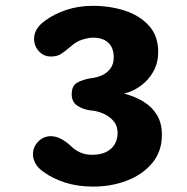

<svg xmlns="http://www.w3.org/2000/svg" viewBox="-20 -646 659 676"><path d="M96 -102.5Q96 -128.5 114.5 -147.5Q133 -166.5 158.5 -166.5Q178 -166.5 196.5 -156.2Q215 -146 230.5 -131Q244 -117.5 262.5 -109.2Q281 -101 305 -101Q333.5 -101 353.5 -110.8Q373.5 -120.5 383.8 -138Q394 -155.5 394 -179Q394 -203.5 379.5 -220.2Q365 -237 342.8 -246.5Q320.5 -256 297 -257.5Q272 -261 252.2 -274Q232.5 -287 232.5 -314Q232.5 -344.5 252.2 -355.2Q272 -366 297 -370Q320.5 -372.5 339.5 -381.2Q358.5 -390 369.5 -405.8Q380.5 -421.5 380.5 -444Q380.5 -465.5 372.5 -481Q364.5 -496.5 348 -505Q331.5 -513.5 307 -513.5Q292 -513.5 269.8 -506.5Q247.5 -499.5 228 -481.5Q208.5 -465 194.8 -456Q181 -447 159.5 -447Q134 -447 117 -465.5Q100 -484 100 -509.5Q100 -546.5 140 -574Q170 -596.5 213.2 -611Q256.5 -625.5 307 -625.5Q367 -625.5 419.5 -608.5Q472 -591.5 504.5 -555.5Q537 -519.5 537 -463Q537 -426 520.8 -395.8Q504.5 -365.5 477 -345Q449.5 -324.5 417 -316.5Q455.5 -306.5 485.5 -288Q515.5 -269.5 532.8 -240.8Q550 -212 550 -171.5Q550 -113 516.2 -72.2Q482.5 -31.5 427.2 -10.2Q372 11 307.5 11Q253.5 11 209.2 -3.2Q165 -17.5 133 -41Q113 -55 104.5 -71Q96 -87 96 -102.5Z"/></svg>

Font: Sono Monospace
Style: Bold
Weight: 700
Designer: Tyler Finck
Foundry: Tyler Finck
Version: Version 2.112